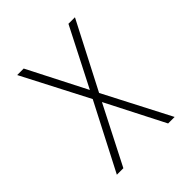

<svg xmlns="http://www.w3.org/2000/svg" viewBox="-200 -868 1001 1001"><g transform="rotate(-45 300.0 -367.5)"><path d="M87 0 277 -368 87 -735H135L300 -412L465 -735H513L323 -367L513 0H465L300 -323L135 0Z"/></g></svg>

Font: Iosevka SS04 XLt Ex
Style: Regular
Weight: 200
Width: 7
Monospace: yes
Designer: Belleve Invis
Foundry: Belleve Invis
Version: Version 19.0.0; ttfautohint (v1.8.4)